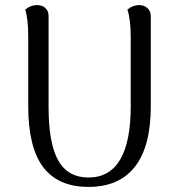

<svg xmlns="http://www.w3.org/2000/svg" viewBox="-20 -722 698 755"><path d="M573 -305Q573 -147 511 -67Q449 13 328 13Q209 13 150 -64.5Q91 -142 91 -305V-577Q91 -649 79 -684Q100 -702 125 -702Q146 -702 158.5 -690.5Q171 -679 171 -658V-302Q171 -158 209 -91Q247 -24 328 -24Q411 -24 452.5 -94.5Q494 -165 494 -302V-577Q494 -646 481 -684Q502 -702 527 -702Q547 -702 560 -690Q573 -678 573 -658Z"/></svg>

Font: Arima Madurai
Style: Regular
Weight: 400
Designer: Joana Correia and Natanael Gama
Foundry: NDISCOVER
Version: Version 1.019